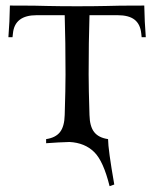

<svg xmlns="http://www.w3.org/2000/svg" viewBox="-20 -508 547 681"><path d="M356.9 -486.8Q389.6 -488.3 491.7 -488.3Q492.7 -430.7 497.1 -376H482.4L481 -389.6Q477.5 -422.4 457.3 -438.2Q437 -454.1 397 -454.1H297.4Q294.4 -360.4 294.4 -244.1Q294.4 -193.8 297.4 -100.1Q298.3 -59.6 314 -39.6Q329.6 -19.5 363.3 -14.6Q363.3 20.5 385.3 146.5L368.7 152.3Q346.7 63.5 314.5 31.7Q281.2 -1.5 226.6 -4.4Q189 -3.4 143.6 0V-14.6Q177.2 -19.5 192.9 -39.6Q208.5 -59.6 209.5 -100.1Q212.4 -193.8 212.4 -244.1Q212.4 -360.4 209.5 -454.1H109.9Q32.2 -454.1 25.9 -389.6L24.4 -376H9.8Q14.2 -430.7 15.1 -488.3Q117.2 -488.3 149.9 -486.8Q193.8 -485.8 253.4 -485.8Q313 -485.8 356.9 -486.8Z"/></svg>

Font: Flanker
Style: Regular
Weight: 400
Designer: Flanker
Foundry: Flanker
Version: Version 2.027